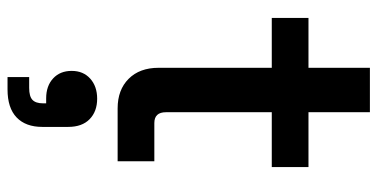

<svg xmlns="http://www.w3.org/2000/svg" viewBox="-260 -432 978 497"><g transform="rotate(90 228.5 -184.0)"><path d="M261 0Q213 0 184.5 -28.5Q156 -57 156 -106V-399H27V-494H156V-653H271V-494H413V-399H271V-125Q271 -95 299 -95H398V0ZM180 285V229H208Q230 229 239 220.5Q248 212 248 193V185H235Q203 185 183.5 167Q164 149 164 119Q164 89 184 71Q204 53 236 53Q269 53 289 72.5Q309 92 309 128V195Q309 238 284.5 261.5Q260 285 212 285Z"/></g></svg>

Font: Space Grotesk SemiBold
Style: Regular
Weight: 600
Designer: Florian Karsten
Foundry: Florian Karsten
Version: Version 2.000